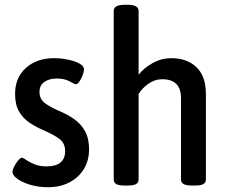

<svg xmlns="http://www.w3.org/2000/svg" viewBox="-20 -773 948 802"><path d="M181 9Q141 9 107 -1Q73 -11 52.5 -26Q32 -41 32 -55Q32 -63 39 -77Q46 -91 55.5 -102.5Q65 -114 72 -114Q77 -114 89.5 -105Q102 -96 123.5 -87Q145 -78 174 -78Q252 -78 252 -142Q252 -176 226.5 -194Q201 -212 162 -229Q131 -242 104 -260Q77 -278 60 -306.5Q43 -335 43 -381Q43 -449 88.5 -489.5Q134 -530 205 -530Q234 -530 263.5 -524Q293 -518 312 -507.5Q331 -497 331 -483Q331 -474 325.5 -459.5Q320 -445 312 -433Q304 -421 297 -421Q292 -421 271 -433Q250 -445 216 -445Q186 -445 165.5 -431Q145 -417 145 -389Q145 -360 166 -343.5Q187 -327 224 -311Q260 -296 289 -276Q318 -256 335 -225.5Q352 -195 352 -149Q352 -102 330 -66.5Q308 -31 269.5 -11Q231 9 181 9Z M500 2Q475 2 465 -4.5Q455 -11 455 -23V-727Q455 -753 500 -753H514Q559 -753 559 -727V-461Q581 -489 617.5 -509.5Q654 -530 696 -530Q761 -530 800.5 -492.5Q840 -455 840 -380V-23Q840 -11 830 -4.5Q820 2 795 2H781Q757 2 746.5 -4.5Q736 -11 736 -23V-363Q736 -442 658 -442Q626 -442 599 -422.5Q572 -403 559 -380V-23Q559 -11 549 -4.5Q539 2 514 2Z"/></svg>

Font: Asap Semi Condensed Medium
Style: Regular
Weight: 500
Width: 4
Designer: Pablo Cosgaya
Foundry: Omnibus-Type
Version: Version 3.001; ttfautohint (v1.8.4.7-5d5b)